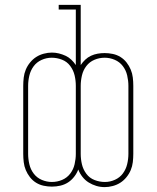

<svg xmlns="http://www.w3.org/2000/svg" viewBox="-20 -755 640 785"><path d="M408 10Q390 10 373.5 5Q357 0 342.5 -9Q328 -18 317 -32Q306 -46 300 -62Q294 -46 283 -32Q272 -18 258 -9Q244 0 227 4Q210 8 192 8Q176 8 159 4.5Q142 1 127.5 -8Q113 -17 102.5 -30.5Q92 -44 85.5 -59.5Q79 -75 77 -92Q75 -109 75 -126V-404Q75 -421 77 -438Q79 -455 85.5 -470.5Q92 -486 103 -499.5Q114 -513 128 -522Q142 -531 159 -535.5Q176 -540 192 -540Q207 -540 221 -536.5Q235 -533 248 -527Q261 -521 271.5 -511Q282 -501 290 -489V-716H220V-735H310V-489Q318 -501 328.5 -511Q339 -521 352 -527Q365 -533 379 -535.5Q393 -538 408 -538Q424 -538 441 -534.5Q458 -531 472.5 -522Q487 -513 497.5 -499.5Q508 -486 514.5 -470.5Q521 -455 523 -438Q525 -421 525 -404V-126Q525 -109 523 -92Q521 -75 514.5 -59.5Q508 -44 497 -30.5Q486 -17 472 -8Q458 1 441 5.5Q424 10 408 10ZM192 -11Q214 -11 234 -19.5Q254 -28 267 -45Q280 -62 285 -83.5Q290 -105 290 -126V-404Q290 -426 285 -447Q280 -468 267 -485.5Q254 -503 233.5 -511Q213 -519 191 -519Q170 -519 150 -510Q130 -501 117.5 -484Q105 -467 100 -446Q95 -425 95 -404V-126Q95 -105 100 -83.5Q105 -62 118 -45Q131 -28 151 -19.5Q171 -11 192 -11ZM409 -11Q430 -11 450 -20Q470 -29 482.5 -46Q495 -63 500 -84Q505 -105 505 -126V-404Q505 -425 500 -446.5Q495 -468 482 -485Q469 -502 449 -510.5Q429 -519 408 -519Q386 -519 366 -510.5Q346 -502 333 -485Q320 -468 315 -446.5Q310 -425 310 -404V-126Q310 -104 315 -83Q320 -62 333 -44.5Q346 -27 366.5 -19Q387 -11 409 -11Z"/></svg>

Font: Iosevka Slab Thin Extended
Style: Regular
Weight: 100
Width: 7
Monospace: yes
Designer: Belleve Invis
Foundry: Belleve Invis
Version: Version 11.1.1; ttfautohint (v1.8.3)